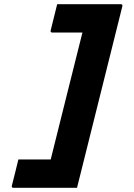

<svg xmlns="http://www.w3.org/2000/svg" viewBox="-20 -770 640 920"><path d="M254 -750H558Q569 -750 566 -739Q519 -550 471.5 -360.5Q424 -171 377 18Q370 46 363 74Q356 102 349 130H45Q34 130 37 119Q46 83 53 55.5Q60 28 68 -6H223Q261 -158 299 -310.5Q337 -463 375 -614H231Q220 -614 223 -625Q231 -658 238.5 -687.5Q246 -717 254 -750Z"/></svg>

Font: Recursive Mn Lnr St XBd
Style: Italic
Weight: 800
Italic angle: -15°
Monospace: yes
Version: Version 1.079;hotconv 1.0.112;makeotfexe 2.5.65598; ttfautoh